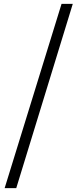

<svg xmlns="http://www.w3.org/2000/svg" viewBox="-20 -797 400 992"><path d="M4 175 298 -777H356L64 175Z"/></svg>

Font: GenRyuMin TW M
Style: Regular
Weight: 500
Version: Version 1.501;PS 1;hotconv 16.6.51;makeotf.lib2.5.65220